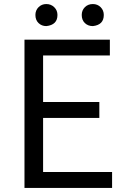

<svg xmlns="http://www.w3.org/2000/svg" viewBox="-20 -929 629 949"><path d="M101 0V-733H523V-655H193V-425H471V-346H193V-79H534V0ZM209 -800Q186 -800 170.5 -815Q155 -830 155 -855Q155 -878 170.5 -893.5Q186 -909 209 -909Q232 -909 248 -893.5Q264 -878 264 -855Q264 -806 209 -800ZM439 -800Q415 -800 399.5 -815Q384 -830 384 -855Q384 -878 399.5 -893.5Q415 -909 439 -909Q462 -909 477.5 -893.5Q493 -878 493 -855Q493 -806 439 -800Z"/></svg>

Font: Gothic Nguyen
Style: Regular
Weight: 400
Designer: MORI Takayuki
Version: Version 1.220;July 21, 2023;FontCreator 14.0.0.2814 64-bit